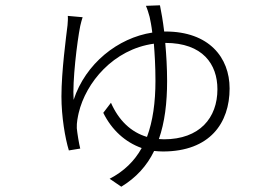

<svg xmlns="http://www.w3.org/2000/svg" viewBox="-20 -626 1040 725"><path d="M584 -606 531 -604C536 -593 541 -577 545 -562C548 -548 552 -529 555 -503C425 -483 303 -386 258 -249C253 -319 271 -468 283 -528C286 -540 289 -553 292 -561L236 -566C237 -556 236 -545 235 -531C230 -489 212 -357 212 -262C212 -185 226 -104 240 -58L283 -65C278 -84 272 -122 270 -142C269 -163 274 -185 277 -199C304 -314 408 -440 561 -461C564 -424 567 -377 567 -321C567 -239 557 -168 535 -109C474 -127 428 -172 399 -238L370 -200C402 -135 453 -89 515 -67C488 -18 448 21 394 49L438 79C494 45 535 0 562 -56C573 -55 584 -54 595 -54C773 -54 847 -162 847 -292C847 -409 769 -507 605 -507H600C595 -548 589 -582 584 -606ZM604 -464C746 -464 801 -383 801 -289C801 -181 734 -100 599 -100L580 -101C602 -164 611 -237 611 -320C611 -370 608 -419 604 -464Z"/></svg>

Font: GenYoGothic2 TW L
Style: Regular
Weight: 300
Version: Version 2.100;PS 2.1;hotconv 16.6.51;makeotf.lib2.5.65220 DE